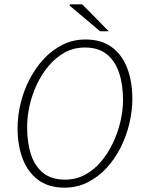

<svg xmlns="http://www.w3.org/2000/svg" viewBox="-20 -853 658 885"><path d="M277 12Q205 12 157 -23Q109 -58 85 -120Q61 -182 61 -262Q61 -317 74.5 -374.5Q88 -432 115 -485Q142 -538 180 -579.5Q218 -621 267 -646Q316 -671 374 -671Q446 -671 494 -636.5Q542 -602 566 -540Q590 -478 590 -397Q590 -342 576.5 -284.5Q563 -227 536.5 -174Q510 -121 472 -79.5Q434 -38 385 -13Q336 12 277 12ZM280 -25Q331 -25 373 -48Q415 -71 447 -109.5Q479 -148 501.5 -196Q524 -244 535.5 -294.5Q547 -345 547 -392Q547 -464 528.5 -518.5Q510 -573 471.5 -603.5Q433 -634 371 -634Q320 -634 278.5 -611Q237 -588 204.5 -549.5Q172 -511 149.5 -463Q127 -415 116 -364.5Q105 -314 105 -267Q105 -195 123 -140.5Q141 -86 179.5 -55.5Q218 -25 280 -25ZM441 -709 300 -828 303 -833H359L481 -709Z"/></svg>

Font: Source Sans 3 Light
Style: Italic
Weight: 300
Italic angle: -11°
Designer: Paul D. Hunt
Foundry: Adobe
Version: Version 3.046;hotconv 1.0.118;makeotfexe 2.5.65603